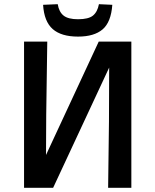

<svg xmlns="http://www.w3.org/2000/svg" viewBox="-20 -898 743 918"><path d="M95 0V-699H206L201 -350L200 -157L452 -699H608V0H497L501 -317L502 -575L234 0ZM353 -723Q273 -723 232 -759Q191 -795 186 -875L256 -878Q262 -841 284 -823.5Q306 -806 353 -806Q403 -806 424.5 -823.5Q446 -841 453 -878L517 -875Q511 -792 470.5 -757.5Q430 -723 353 -723Z"/></svg>

Font: Ruda
Style: Bold
Weight: 700
Designer: Mariela Monsalve and Angelina Sanchez
Foundry: Mariela Monsalve and Angelina Sanchez
Version: Version 2.000